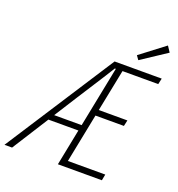

<svg xmlns="http://www.w3.org/2000/svg" viewBox="-209 -970 1009 1091"><g transform="rotate(20 295.5 -424.0)"><path d="M-60 0 366 -659H651L643 -623H427L376 -369H549L541 -333H369L310 -37H536L529 0H263L387 -622H381Q346 -565 309 -508Q272 -451 234 -391L-14 0ZM114 -220 122 -255H341L334 -220ZM490 -712 473 -736 620 -848 643 -813Z"/></g></svg>

Font: Source Code Pro ExtraLight Light
Style: Italic
Weight: 300
Italic angle: -11°
Monospace: yes
Version: Version 1.016;hotconv 1.0.116;makeotfexe 2.5.65601